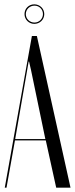

<svg xmlns="http://www.w3.org/2000/svg" viewBox="-20 -865 348 885"><path d="M93 -800C93 -775 113 -755 138 -755C164 -755 184 -775 184 -800C184 -825 164 -845 138 -845C113 -845 93 -826 93 -800ZM99 -800C99 -822 117 -839 139 -839C161 -839 178 -822 178 -800C178 -778 160 -761 139 -761C117 -761 99 -778 99 -800ZM2 0H10L49 -218H191L239 0H305L150 -699H127ZM112 -581H114L123 -542L189 -224H50Z"/></svg>

Font: Moniqa Display
Style: Regular
Weight: 400
Designer: Rajesh Rajput
Foundry: Rajesh Rajput
Version: Version 1.000